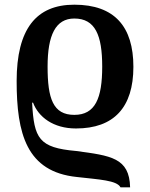

<svg xmlns="http://www.w3.org/2000/svg" viewBox="-20 -567 639 819"><path d="M297 -547C134 -547 51 -443 51 -221C51 3 93 166 308 188C404 199 478 202 494 232H535C532 106 453 97 304 77C146 63 125 24 117 -129H121C144 -68 207 -19 304 -19C466 -19 549 -109 549 -282C549 -453 469 -547 297 -547ZM297 -488C386 -488 416 -417 416 -283C416 -147 386 -77 297 -77C206 -77 183 -147 183 -283C183 -417 217 -488 297 -488Z"/></svg>

Font: Noto Serif Semi
Style: Regular
Weight: 600
Designer: Monotype Design Team
Foundry: Monotype Imaging Inc.
Version: Version 1.002